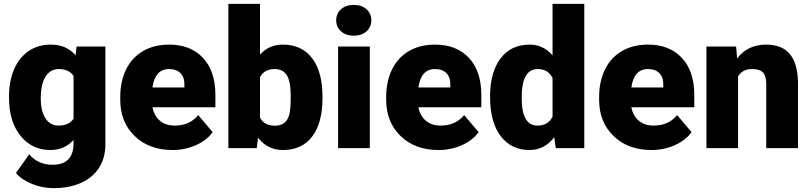

<svg xmlns="http://www.w3.org/2000/svg" viewBox="-20 -770 4213 998"><path d="M26.9 -268.1Q26.9 -348.1 53.2 -409.7Q79.6 -471.2 128.9 -504.6Q178.2 -538.1 243.7 -538.1Q326.2 -538.1 372.6 -482.4L378.4 -528.3H527.8V-20Q527.8 49.8 495.4 101.3Q462.9 152.8 401.4 180.4Q339.8 208 258.8 208Q200.7 208 146.2 186Q91.8 164.1 63 128.9L131.8 32.2Q177.7 86.4 252.9 86.4Q362.3 86.4 362.3 -25.9V-42.5Q314.9 9.8 242.7 9.8Q146 9.8 86.4 -64.2Q26.9 -138.2 26.9 -262.2ZM191.9 -257.8Q191.9 -192.9 216.3 -155Q240.7 -117.2 284.7 -117.2Q337.9 -117.2 362.3 -152.8V-375Q338.4 -411.1 285.6 -411.1Q241.7 -411.1 216.8 -371.8Q191.9 -332.5 191.9 -257.8Z M877 9.8Q755.4 9.8 680.2 -62.7Q605 -135.3 605 -251.5V-265.1Q605 -346.2 635 -408.2Q665 -470.2 722.7 -504.2Q780.3 -538.1 859.4 -538.1Q970.7 -538.1 1035.2 -469Q1099.6 -399.9 1099.6 -276.4V-212.4H772.5Q781.2 -168 811 -142.6Q840.8 -117.2 888.2 -117.2Q966.3 -117.2 1010.3 -171.9L1085.4 -83Q1054.7 -40.5 998.3 -15.4Q941.9 9.8 877 9.8ZM858.4 -411.1Q786.1 -411.1 772.5 -315.4H938.5V-328.1Q939.5 -367.7 918.5 -389.4Q897.5 -411.1 858.4 -411.1Z M1656.2 -259.8Q1656.2 -129.9 1602.5 -60.1Q1548.8 9.8 1451.2 9.8Q1370.6 9.8 1321.3 -54.2L1314.5 0H1167V-750H1331.5V-485.8Q1377.4 -538.1 1450.2 -538.1Q1548.8 -538.1 1602.5 -467.3Q1656.2 -396.5 1656.2 -268.1ZM1491.2 -270Q1491.2 -346.2 1470.9 -378.7Q1450.7 -411.1 1408.7 -411.1Q1353 -411.1 1331.5 -368.7V-158.7Q1352.5 -116.7 1409.7 -116.7Q1467.8 -116.7 1483.4 -173.3Q1491.2 -201.2 1491.2 -270Z M1902.3 0H1737.3V-528.3H1902.3ZM1727.5 -664.6Q1727.5 -699.7 1752.9 -722.2Q1778.3 -744.6 1818.8 -744.6Q1859.4 -744.6 1884.8 -722.2Q1910.2 -699.7 1910.2 -664.6Q1910.2 -629.4 1884.8 -606.9Q1859.4 -584.5 1818.8 -584.5Q1778.3 -584.5 1752.9 -606.9Q1727.5 -629.4 1727.5 -664.6Z M2259.3 9.8Q2137.7 9.8 2062.5 -62.7Q1987.3 -135.3 1987.3 -251.5V-265.1Q1987.3 -346.2 2017.3 -408.2Q2047.4 -470.2 2105 -504.2Q2162.6 -538.1 2241.7 -538.1Q2353 -538.1 2417.5 -469Q2481.9 -399.9 2481.9 -276.4V-212.4H2154.8Q2163.6 -168 2193.4 -142.6Q2223.1 -117.2 2270.5 -117.2Q2348.6 -117.2 2392.6 -171.9L2467.8 -83Q2437 -40.5 2380.6 -15.4Q2324.2 9.8 2259.3 9.8ZM2240.7 -411.1Q2168.5 -411.1 2154.8 -315.4H2320.8V-328.1Q2321.8 -367.7 2300.8 -389.4Q2279.8 -411.1 2240.7 -411.1Z M2527.3 -268.1Q2527.3 -393.6 2581.5 -465.8Q2635.7 -538.1 2732.9 -538.1Q2803.7 -538.1 2852.1 -482.4V-750H3017.1V0H2869.1L2860.8 -56.6Q2810.1 9.8 2731.9 9.8Q2637.7 9.8 2582.5 -62.5Q2527.3 -134.8 2527.3 -268.1ZM2691.9 -257.8Q2691.9 -117.2 2773.9 -117.2Q2828.6 -117.2 2852.1 -163.1V-364.3Q2829.6 -411.1 2774.9 -411.1Q2698.7 -411.1 2692.4 -288.1Z M3366.2 9.8Q3244.6 9.8 3169.4 -62.7Q3094.2 -135.3 3094.2 -251.5V-265.1Q3094.2 -346.2 3124.3 -408.2Q3154.3 -470.2 3211.9 -504.2Q3269.5 -538.1 3348.6 -538.1Q3460 -538.1 3524.4 -469Q3588.9 -399.9 3588.9 -276.4V-212.4H3261.7Q3270.5 -168 3300.3 -142.6Q3330.1 -117.2 3377.4 -117.2Q3455.6 -117.2 3499.5 -171.9L3574.7 -83Q3543.9 -40.5 3487.5 -15.4Q3431.2 9.8 3366.2 9.8ZM3347.7 -411.1Q3275.4 -411.1 3261.7 -315.4H3427.7V-328.1Q3428.7 -367.7 3407.7 -389.4Q3386.7 -411.1 3347.7 -411.1Z M3806.2 -528.3 3811.5 -466.3Q3866.2 -538.1 3962.4 -538.1Q4044.9 -538.1 4085.7 -488.8Q4126.5 -439.5 4127.9 -340.3V0H3962.9V-333.5Q3962.9 -373.5 3946.8 -392.3Q3930.7 -411.1 3888.2 -411.1Q3839.8 -411.1 3816.4 -373V0H3651.9V-528.3Z"/></svg>

Font: Vazir Black FD
Style: Black-FD
Weight: 900
Designer: Saber Rastikerdar
Foundry: Saber Rastikerdar
Version: Version 30.0.0